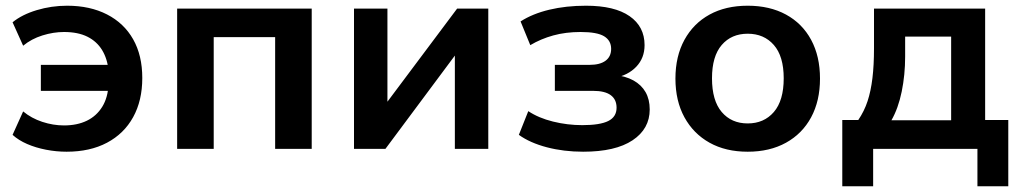

<svg xmlns="http://www.w3.org/2000/svg" viewBox="-20 -521 3573 672"><path d="M213 10Q177 10 141 3Q105 -4 75 -17Q45 -30 24 -49L61 -131Q90 -107 128 -94.5Q166 -82 204 -82Q250 -82 284 -98.5Q318 -115 338 -147.5Q358 -180 360 -228L371 -203H123V-294H371L360 -273Q356 -315 337.5 -345.5Q319 -376 286 -392.5Q253 -409 204 -409Q167 -409 128.5 -397Q90 -385 61 -361L24 -443Q57 -470 108.5 -485.5Q160 -501 215 -501Q295 -501 354.5 -470.5Q414 -440 446 -383.5Q478 -327 478 -248Q478 -169 446 -111Q414 -53 354.5 -21.5Q295 10 213 10Z M600 0V-491H1071V0H943V-391H728V0Z M1219 0V-491H1336V-137H1315L1580 -491H1689V0H1572V-356H1594L1329 0Z M2021 10Q1953 10 1894 -5.5Q1835 -21 1796 -49L1829 -132Q1865 -108 1915.5 -95.5Q1966 -83 2018 -83Q2080 -83 2109 -97.5Q2138 -112 2138 -144Q2138 -173 2117.5 -188Q2097 -203 2056 -203H1922V-294H2044Q2080 -294 2099.5 -308.5Q2119 -323 2119 -350Q2119 -379 2094.5 -394Q2070 -409 2012 -409Q1960 -409 1916.5 -397Q1873 -385 1836 -363L1802 -446Q1844 -473 1902.5 -487Q1961 -501 2031 -501Q2131 -501 2183.5 -464.5Q2236 -428 2236 -363Q2236 -318 2207 -287.5Q2178 -257 2129 -248V-259Q2169 -255 2197 -239.5Q2225 -224 2239.5 -198.5Q2254 -173 2254 -138Q2254 -70 2194 -30Q2134 10 2021 10Z M2597 10Q2520 10 2463.5 -21.5Q2407 -53 2375.5 -110.5Q2344 -168 2344 -246Q2344 -324 2375.5 -381.5Q2407 -439 2463.5 -470Q2520 -501 2597 -501Q2674 -501 2731 -470Q2788 -439 2819 -381.5Q2850 -324 2850 -246Q2850 -168 2819 -110.5Q2788 -53 2731 -21.5Q2674 10 2597 10ZM2597 -89Q2654 -89 2688.5 -129Q2723 -169 2723 -247Q2723 -324 2688.5 -363.5Q2654 -403 2597 -403Q2540 -403 2506 -363.5Q2472 -324 2472 -247Q2472 -169 2506 -129Q2540 -89 2597 -89Z M2928 131V-101H2984Q3005 -132 3016.5 -167Q3028 -202 3033.5 -247.5Q3039 -293 3039 -352V-491H3428V-101H3509V131H3401V0H3036V131ZM3100 -100H3309V-393H3148V-323Q3148 -259 3136 -200.5Q3124 -142 3100 -100Z"/></svg>

Font: Nunito Sans 11pt
Style: Bold
Weight: 700
Version: Version 3.101;gftools[0.9.27]